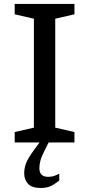

<svg xmlns="http://www.w3.org/2000/svg" viewBox="-20 -727 455 980"><path d="M210 36.5Q192 71.5 186.5 92.2Q181 113 181 131Q181 175.5 225 175.5Q239.5 175.5 251.2 172.5Q263 169.5 282.5 159.5V194.5Q254.5 216.5 235 224.5Q215.5 232.5 188.5 232.5Q143 232.5 123.2 211.5Q103.5 190.5 103.5 157Q103.5 133.5 112.5 107.8Q121.5 82 154 38L182 0H55V-53L153 -75.5V-631.5L55 -654V-707H360V-654L262 -631.5V-75.5L360 -53V0H228.5Z"/></svg>

Font: Newsreader 6pt
Style: Regular
Weight: 400
Designer: Hugues Gentile
Foundry: Production Type
Version: Version 1.003; ttfautohint (v1.8.3)